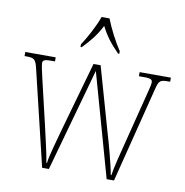

<svg xmlns="http://www.w3.org/2000/svg" viewBox="-84 -846 890 926"><g transform="rotate(10 361.0 -383.0)"><path d="M264 -619V-606H270C310 -648 334 -677 359 -726C384 -677 407 -648 448 -606H454V-619C428 -657 395 -721 378 -766H339C324 -721 289 -657 264 -619ZM72 -463 183 0H216L357 -505L499 0H535L653 -467C664 -512 670 -516 711 -516H719V-536H566V-516H594C628 -516 632 -509 632 -496C632 -483 624 -458 617 -428L561 -207C540 -125 524 -64 518 -23H515C508 -67 479 -174 464 -223L375 -536H340L247 -207C234 -158 205 -62 202 -27H199C194 -63 172 -156 161 -204L109 -425C104 -446 95 -486 95 -496C95 -509 99 -516 133 -516H155V-536H6V-516H13C54 -516 61 -511 72 -463Z"/></g></svg>

Font: Noto Serif Hebrew Condensed Thin
Style: Regular
Weight: 100
Width: 3
Designer: Monotype Design Team
Foundry: Monotype Imaging Inc.
Version: Version 2.004